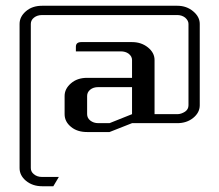

<svg xmlns="http://www.w3.org/2000/svg" viewBox="-20 -458 761 666"><path d="M47.9 125V-375Q47.9 -399.9 69.8 -418.9Q91.8 -438 126 -438H595.2Q627 -438 649.9 -418.9Q672.9 -399.9 672.9 -375V-92.8Q672.9 -67.4 649.9 -48.8Q627.4 -30.8 595.2 -30.8H438L359.9 0H282.2Q247.6 0 226.1 -18.1Q204.1 -36.1 204.1 -62V-125Q204.1 -149.9 226.1 -168.9Q248 -188 282.2 -188H438V-250Q438 -262.7 425.8 -272Q415 -279.8 398.9 -279.8H243.2V-295.9Q243.2 -312 262.2 -312H438Q470.2 -312 493.2 -293.5Q516.1 -274.9 516.1 -250V-62H595.2Q608.4 -62 622.1 -70.8Q633.8 -79.1 633.8 -92.8V-375Q633.8 -386.7 622.1 -397Q610.4 -405.8 595.2 -405.8H126Q109.4 -405.8 98.1 -397Q86.9 -388.2 86.9 -375V125Q86.9 137.7 97.2 146Q108.4 155.8 126 155.8H184.1L165 188H126Q92.8 188 69.8 168.9Q47.9 150.4 47.9 125ZM282.2 -62Q282.2 -48.8 293 -40Q304.7 -30.8 320.8 -30.8H359.9L438 -62V-155.8H320.8Q303.7 -155.8 293 -147Q282.2 -138.2 282.2 -125Z"/></svg>

Font: Hhenum
Style: Regular
Weight: 400
Designer: T. Christopher White
Version: Version 1.0